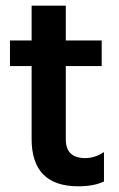

<svg xmlns="http://www.w3.org/2000/svg" viewBox="-20 -649 419 674"><path d="M255 5Q91 5 91 -161V-417H15V-507H91V-629H211V-507H337V-417H211V-159Q211 -127 228 -110.5Q245 -94 279 -94Q313 -94 345 -115V-12Q310 5 255 5Z"/></svg>

Font: Hind Kochi SemiBold
Style: Regular
Weight: 600
Designer: Dhruvi Tolia
Foundry: Indian Type Foundry
Version: Version 0.702;PS 1.0;hotconv 1.0.81;makeotf.lib2.5.63406